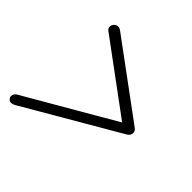

<svg xmlns="http://www.w3.org/2000/svg" viewBox="-134 -603 716 716"><g transform="rotate(45 224.0 -245.0)"><path d="M17.1 -2.9Q10.7 -2.9 5.4 -8.5Q0 -14.2 0 -21Q0 -34.7 16.1 -43L362.8 -244.1L85 -449.2Q77.1 -455.6 77.1 -463.9Q77.1 -473.6 84 -480.2Q90.8 -486.8 100.1 -486.8Q107.9 -486.8 116.2 -480L410.2 -263.2Q419.9 -255.9 419.9 -246.1Q419.9 -231.9 405.8 -224.1L36.1 -8.8Q26.4 -2.9 17.1 -2.9Z"/></g></svg>

Font: Comic Neue Light
Style: Italic
Weight: 300
Italic angle: -12°
Designer: Craig Rozynski
Foundry: Craig Rozynski
Version: Version 2.003;hotconv 1.0.109;makeotfexe 2.5.65596